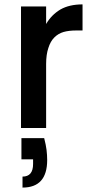

<svg xmlns="http://www.w3.org/2000/svg" viewBox="-20 -580 424 870"><path d="M180.2 45.9Q188.5 78.6 190.9 99.1Q193.8 123.5 193.8 145Q193.8 270 82 270V220.2Q129.9 220.2 129.9 163.1V142.1H77.1V45.9ZM75.2 0V-550.8H189V-471.2Q212.9 -512.7 253.9 -537.1Q294.4 -560.1 354 -560.1V-441.9H325.2Q292 -441.9 268.1 -435.1Q244.1 -428.2 226.1 -410.2Q208.5 -392.6 199.2 -362.8Q189 -333 189 -290V0Z"/></svg>

Font: PoppinsZ Medium
Style: Regular
Weight: 500
Designer: Ninad Kale (Devanagari), Jonny Pinhorn (Latin)
Foundry: Indian Type Foundry
Version: Version 3.002;FEAKit 1.0